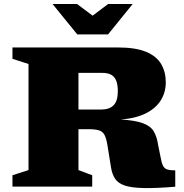

<svg xmlns="http://www.w3.org/2000/svg" viewBox="-20 -936 924 963"><path d="M486 -386.5Q529.5 -386.5 550.2 -408.5Q571 -430.5 571 -478Q571 -509 563.5 -529.5Q556 -550 539 -560.2Q522 -570.5 493 -570.5H225L235.5 -698H571Q660 -698 712.8 -676Q765.5 -654 788.5 -614.5Q811.5 -575 811.5 -523Q811.5 -472.5 786 -432Q760.5 -391.5 708.8 -366.2Q657 -341 577 -336V-337.5Q654.5 -333 694.5 -318.8Q734.5 -304.5 750.8 -277.8Q767 -251 773 -209L785.5 -147.5Q790.5 -118 798 -104Q805.5 -90 819.8 -85.8Q834 -81.5 859 -81.5V0.5Q762.5 8.5 701.5 7.2Q640.5 6 606.5 -5.2Q572.5 -16.5 557.2 -39.5Q542 -62.5 536.5 -98L518.5 -210Q513 -242.5 504.2 -259.2Q495.5 -276 477.2 -282Q459 -288 425 -288H233.5L223 -386.5ZM373.5 -698V-83L442.5 -57V0H42.5V-57L123 -83V-615L42.5 -641V-698ZM465 -842H424L522.5 -916H645.5L522 -763.5H367.5L243.5 -916H366.5Z"/></svg>

Font: Newsreader 9pt ExtraBold
Style: Regular
Weight: 800
Designer: Hugues Gentile
Foundry: Production Type
Version: Version 1.003